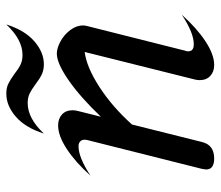

<svg xmlns="http://www.w3.org/2000/svg" viewBox="-64 -612 682 593"><g transform="rotate(-90 276.5 -315.0)"><path d="M50 -19Q50 -22 52 -32L141 -386Q142 -389 142 -394Q142 -403 136.5 -408Q131 -413 122 -413Q87 -413 31 -376Q72 -422 113 -449Q154 -476 186 -476Q207 -476 220 -464Q233 -452 233 -431Q233 -423 230 -412L213 -344Q273 -407 325.5 -443.5Q378 -480 408 -480Q425 -480 446 -468.5Q467 -457 481 -438Q495 -419 495 -399Q495 -394 493 -386L417 -84Q415 -80 415 -74Q415 -57 437 -57Q472 -57 528 -94Q487 -48 446 -21Q405 6 373 6Q352 6 339 -6Q326 -18 326 -39Q326 -48 329 -58L413 -394Q366 -388 305 -348.5Q244 -309 189 -248L135 -32Q126 6 84 6Q50 6 50 -19ZM498 -636Q480 -579 446 -549.5Q412 -520 375 -520Q357 -520 343.5 -526.5Q330 -533 313 -546Q297 -558 284.5 -564Q272 -570 255 -570Q208 -570 161 -520Q179 -577 213 -606.5Q247 -636 284 -636Q302 -636 314.5 -630Q327 -624 345 -611Q360 -599 373 -592.5Q386 -586 404 -586Q451 -586 498 -636Z"/></g></svg>

Font: Srisakdi
Style: Bold
Weight: 700
Designer: Cadson Demak Co.,Ltd.
Foundry: Cadson Demak Co.,Ltd.
Version: Version 1.000